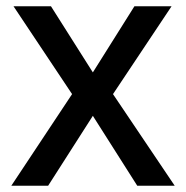

<svg xmlns="http://www.w3.org/2000/svg" viewBox="-20 -590 591 610"><path d="M16 0 209 -291 23 -570H142L275 -360L407 -570H525L339 -291L535 0H416L275 -222L133 0Z"/></svg>

Font: Menbere
Style: Regular
Weight: 400
Designer: Aleme Tadesse
Foundry: Sorkin Type Co
Version: Version 1.000